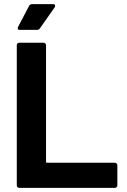

<svg xmlns="http://www.w3.org/2000/svg" viewBox="-20 -906 612 926"><path d="M73 0Q68 0 64.5 -3.5Q61 -7 61 -12V-688Q61 -693 64.5 -696.5Q68 -700 73 -700H190Q195 -700 198.5 -696.5Q202 -693 202 -688V-126Q202 -121 207 -121H534Q539 -121 542.5 -117.5Q546 -114 546 -109V-12Q546 -7 542.5 -3.5Q539 0 534 0ZM75 -762Q68 -762 66.5 -765Q65 -768 65 -770Q65 -772 67 -776L120 -877Q124 -886 135 -886H236Q243 -886 244.5 -883Q246 -880 246 -878Q246 -875 244 -871L173 -770Q168 -762 159 -762Z"/></svg>

Font: LinhAnh
Style: Bold
Weight: 700
Designer: Jeremy Tribby
Foundry: Tribby Type
Version: Version 1.408